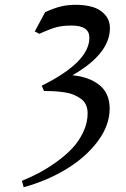

<svg xmlns="http://www.w3.org/2000/svg" viewBox="-20 -472 521 795"><path d="M70.8 276.9Q106.4 262.2 140.4 244.4Q174.3 226.6 212.4 199.5Q250.5 172.4 278.3 143.1Q306.2 113.8 324.5 75.4Q342.8 37.1 342.8 -2.9Q342.8 -22.5 335.9 -37.6Q329.1 -52.7 315.7 -62.5Q302.2 -72.3 286.4 -79.1Q270.5 -85.9 248.8 -89.4Q227.1 -92.8 207 -94Q187 -95.2 162.1 -95.2L152.8 -117.2Q350.1 -214.8 350.1 -315.9Q350.1 -366.2 276.9 -366.2Q238.8 -366.2 212.9 -359.1Q187 -352.1 143.1 -332L124 -341.8L167 -421.9Q204.1 -438.5 232.2 -445.3Q260.3 -452.1 293.9 -452.1Q333 -452.1 363.5 -443.1Q394 -434.1 414.6 -411.4Q435.1 -388.7 435.1 -355Q435.1 -249.5 279.8 -160.2Q347.7 -154.3 390.9 -120.4Q434.1 -86.4 434.1 -22Q434.1 46.4 385.3 112.3Q336.4 178.2 256.1 227.3Q175.8 276.4 78.1 303.2Z"/></svg>

Font: Dehuti Alt
Style: Bold-Italic
Weight: 700
Version: Version 1.2